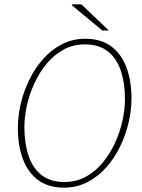

<svg xmlns="http://www.w3.org/2000/svg" viewBox="-20 -850 652 882"><path d="M274 12Q202 12 155 -23Q108 -58 85 -120Q62 -182 62 -262Q62 -315 75 -372Q88 -429 114 -482.5Q140 -536 177.5 -578.5Q215 -621 264 -646.5Q313 -672 372 -672Q444 -672 491 -637Q538 -602 561 -540Q584 -478 584 -398Q584 -345 571 -288Q558 -231 532 -177.5Q506 -124 468.5 -81.5Q431 -39 382 -13.5Q333 12 274 12ZM276 -14Q330 -14 374 -38Q418 -62 451.5 -102.5Q485 -143 508 -193Q531 -243 542.5 -295Q554 -347 554 -394Q554 -468 535 -525Q516 -582 475.5 -614Q435 -646 370 -646Q316 -646 272 -622Q228 -598 194.5 -557.5Q161 -517 138 -467Q115 -417 103.5 -365Q92 -313 92 -266Q92 -192 111 -135Q130 -78 170.5 -46Q211 -14 276 -14ZM450 -710 310 -826 312 -830H354L480 -710Z"/></svg>

Font: Source Sans 3 VF
Style: Italic
Weight: 200
Italic angle: -11°
Designer: Paul D. Hunt
Foundry: Adobe Systems Incorporated
Version: Version 3.042;hotconv 1.0.118;makeotfexe 2.5.65603